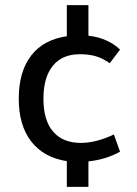

<svg xmlns="http://www.w3.org/2000/svg" viewBox="-20 -727 534 747"><path d="M447 -137Q395 -107 324 -99V0H240V-100Q150 -114 101.5 -176.5Q53 -239 53 -343Q53 -448 101 -510.5Q149 -573 240 -586V-707H324V-588Q362 -584 394 -569.5Q426 -555 447 -534L407 -481Q380 -500 353.5 -508Q327 -516 290 -516Q222 -516 185.5 -471Q149 -426 149 -343Q149 -259 186.5 -215Q224 -171 295 -171Q325 -171 359 -180Q393 -189 423 -204Z"/></svg>

Font: Telex
Style: Regular
Weight: 400
Designer: Andres Torresi
Foundry: Andres Torresi
Version: Version 1.100